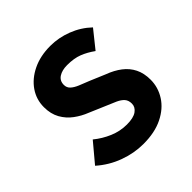

<svg xmlns="http://www.w3.org/2000/svg" viewBox="-179 -805 959 959"><g transform="rotate(-45 300.0 -326.0)"><path d="M298.5 12Q232.4 12 167.4 -12Q102.5 -35.9 50.3 -82.2L135 -183.3Q172.1 -152.9 216.6 -134Q261 -115.2 308.4 -115.2Q355.3 -115.2 377.7 -131.2Q400.1 -147.3 400.1 -171.5Q400.1 -194.9 387.8 -208.7Q375.6 -222.4 353 -232.8Q330.4 -243.2 299.4 -255.7L214.7 -291.9Q178.9 -305.7 147.1 -329.2Q115.2 -352.7 95.8 -387.4Q76.4 -422.2 76.4 -469.5Q76.4 -523.9 106.5 -567.7Q136.5 -611.4 190.5 -637.6Q244.5 -663.8 315.3 -663.8Q374.2 -663.8 430.9 -641.9Q487.7 -620.1 531.7 -578.3L457.3 -485.5Q423.2 -510.1 389.2 -523.3Q355.3 -536.5 307.1 -536.5Q271.1 -536.5 248.3 -521.8Q225.5 -507.1 225.5 -478.1Q225.5 -458.5 239 -445.8Q252.6 -433.1 276.8 -422.9Q300.9 -412.8 331.7 -401L411.4 -367.3Q454.6 -351.3 485.8 -327.4Q517 -303.5 533.8 -269.8Q550.7 -236.1 550.7 -190Q550.7 -135.9 521.2 -89.8Q491.8 -43.7 435.4 -15.9Q379.1 12 298.5 12Z"/></g></svg>

Font: Source Code Pro ExtraLight
Style: Regular
Weight: 200
Monospace: yes
Designer: Paul D. Hunt, Teo Tuominen
Foundry: Adobe
Version: Version 1.026;hotconv 1.1.0;makeotfexe 2.6.0